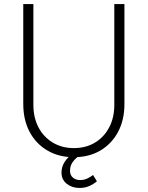

<svg xmlns="http://www.w3.org/2000/svg" viewBox="-20 -765 730 949"><path d="M345 12Q420 12 476 -21Q532 -54 563.5 -113Q595 -172 595 -251V-745H545V-247Q545 -184 520 -136Q495 -88 450 -60.5Q405 -33 345 -33Q286 -33 240.5 -60.5Q195 -88 170 -136Q145 -184 145 -247V-745H95V-251Q95 -172 126.5 -113Q158 -54 214.5 -21Q271 12 345 12ZM373 164Q399 164 420 155Q441 146 459 131L440 100Q427 110 411 117.5Q395 125 376 125Q355 125 340.5 113Q326 101 326 79Q326 48 349 24Q372 0 409 -19V-30H380Q334 -9 309 22Q284 53 284 88Q284 123 310 143.5Q336 164 373 164Z"/></svg>

Font: Plus Jakarta Sans ExtraLight
Style: Regular
Weight: 200
Designer: Gumpita Rahayu
Foundry: Tokotype
Version: Version 2.004; ttfautohint (v1.8.3)